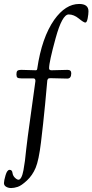

<svg xmlns="http://www.w3.org/2000/svg" viewBox="-63 -770 467 970"><path d="M277 -373 193 -375Q180 -375 178.5 -370Q177 -365 176 -364Q175 -359 175 -353Q175 -347 165 -244Q155 -141 144 -50.5Q133 40 117 78Q101 116 73 142Q45 168 26.5 174Q8 180 -6.5 180Q-21 180 -32 173.5Q-43 167 -43 155Q-43 143 -35 115.5Q-27 88 -14.5 88Q-2 88 0 103Q2 118 12.5 128Q23 138 30.5 138Q38 138 44.5 126Q51 114 55.5 90Q60 66 63 42.5Q66 19 69.5 -16.5Q73 -52 94.5 -205.5Q116 -359 116 -361Q116 -374 106 -374H45Q30 -374 25 -378Q20 -382 20 -394.5Q20 -407 24.5 -412Q29 -417 46 -417Q96 -415 118 -415Q124 -415 125 -422Q148 -580 211 -670Q268 -750 337 -750Q384 -750 384 -713Q384 -699 380 -677.5Q376 -656 368 -656Q360 -656 335 -676.5Q310 -697 284 -697Q251 -697 218 -577Q185 -457 185 -425Q185 -415 197 -415L278 -417Q297 -417 297 -400Q297 -373 277 -373Z"/></svg>

Font: Sorts Mill Goudy
Style: Italic
Weight: 400
Italic angle: -7.40001°
Version: Version 003.101